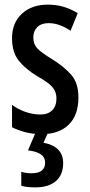

<svg xmlns="http://www.w3.org/2000/svg" viewBox="-20 -570 389 830"><path d="M319 -149Q319 -72 277 -31Q235 10 160 10Q122 10 89.5 1.5Q57 -7 32 -20V-117Q55 -99 88 -87Q121 -75 155 -75Q187 -75 205.5 -93Q224 -111 224 -145Q224 -173 206.5 -193.5Q189 -214 142 -240Q92 -270 62 -306.5Q32 -343 32 -405Q32 -471 74.5 -510.5Q117 -550 187 -550Q223 -550 255 -540.5Q287 -531 316 -513L285 -437Q263 -452 239 -461Q215 -470 190 -470Q159 -470 141.5 -453Q124 -436 124 -408Q124 -379 141.5 -360.5Q159 -342 207 -313Q257 -282 288 -246.5Q319 -211 319 -149ZM253 135Q253 186 221.5 213Q190 240 133 240Q94 240 72 233V173Q94 179 117 179Q147 179 161 167Q175 155 175 134Q175 109 155.5 96.5Q136 84 101 80L135 0H189L168 47Q253 63 253 135Z"/></svg>

Font: Noto Sans Lao UI ExtCond Med
Style: Regular
Weight: 500
Width: 2
Designer: Monotype Design Team
Foundry: Monotype Imaging Inc.
Version: Version 2.000; ttfautohint (v1.8.4.7-5d5b)